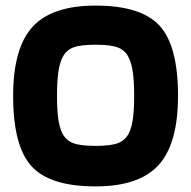

<svg xmlns="http://www.w3.org/2000/svg" viewBox="-20 -657 684 687"><path d="M617 -314Q617 -143 547.5 -66.5Q478 10 322 10Q159 10 93 -62Q27 -134 27 -314Q27 -485 96.5 -561Q166 -637 322 -637Q485 -637 551 -565Q617 -493 617 -314ZM203 -180Q216 -155 241.5 -145Q267 -135 322 -135Q377 -135 402.5 -145Q428 -155 441 -180Q451 -200 455.5 -232Q460 -264 460 -314Q460 -365 455.5 -397.5Q451 -430 441 -450Q429 -476 403.5 -486.5Q378 -497 322 -497Q266 -497 240.5 -486.5Q215 -476 203 -450Q193 -430 188.5 -397.5Q184 -365 184 -314Q184 -264 188.5 -232Q193 -200 203 -180Z"/></svg>

Font: Blinker
Style: Bold
Weight: 700
Designer: Juergen Huber
Foundry: supertype
Version: Version 1.015;PS 1.15;hotconv 1.0.88;makeotf.lib2.5.647800; 